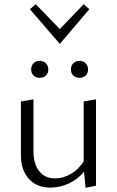

<svg xmlns="http://www.w3.org/2000/svg" viewBox="-20 -893 560 918"><path d="M266 -683 123 -849 151 -873 266 -754 380 -873 407 -849ZM170 -602Q188 -602 199.5 -590.5Q211 -579 211 -561Q211 -543 199.5 -532Q188 -521 170 -521Q152 -521 140.5 -532Q129 -543 129 -561Q129 -579 140.5 -590.5Q152 -602 170 -602ZM361 -602Q378 -602 389.5 -590.5Q401 -579 401 -561Q401 -543 389.5 -532Q378 -521 361 -521Q342 -521 330.5 -532Q319 -543 319 -561Q319 -579 330.5 -590.5Q342 -602 361 -602ZM439 -418V-5L389 5L382 -72Q350 -34 307.5 -15Q265 4 220 4Q157 4 118.5 -37.5Q80 -79 80 -152V-408L140 -418V-171Q140 -109 167.5 -74.5Q195 -40 244 -40Q281 -40 317.5 -60.5Q354 -81 380 -121V-408Z"/></svg>

Font: Isabella Sans
Style: Regular
Weight: 400
Designer: Original fonts by Christian Thalmann (Catharsis Fonts), Modifications by Cristiano Sobral
Version: Version 0.002;July 12, 2020;FontCreator 13.0.0.2655 64-bit; 